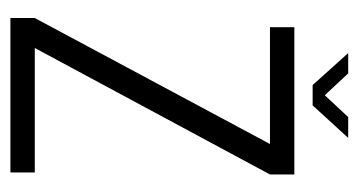

<svg xmlns="http://www.w3.org/2000/svg" viewBox="-184 -522 705 378"><g transform="rotate(90 169.0 -332.5)"><path d="M187 -595 251 -665H210L167 -619L124 -665H84L147 -595ZM15 -48V0H319V-48H74L323 -511V-559H33V-511H263Z"/></g></svg>

Font: Modon Arabic
Style: Regular
Weight: 400
Designer: Ahmedzaza
Foundry: Ahmedzaza
Version: Version 2.010